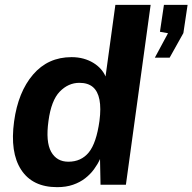

<svg xmlns="http://www.w3.org/2000/svg" viewBox="-20 -763 795 793"><path d="M216 10Q114.2 10 67.4 -61.8Q20.7 -133.5 38.2 -261.4Q54.8 -383.1 116.5 -455Q178.2 -527 275.4 -527Q302.2 -527 324.9 -520.7Q347.5 -514.4 365.4 -503.4Q383.3 -492.5 396.2 -478Q409.1 -463.6 415.9 -447.1L456.5 -743H602.2L500 0H395.2L393.1 -106Q383.4 -84.6 368.3 -64Q353.2 -43.3 331.7 -26.6Q310.2 -9.9 281.6 0Q253 10 216 10ZM262.4 -95.1Q315.2 -95.1 346.6 -133.4Q378 -171.8 390.8 -263.4Q397.7 -316.3 390.8 -351.3Q383.9 -386.4 363.4 -403.7Q342.9 -420.9 307.9 -420.9Q262.1 -420.9 226.9 -384.7Q191.6 -348.4 180.2 -263.4Q168.3 -177.2 191.2 -136.1Q214.1 -95.1 262.4 -95.1ZM619.6 -524.9 673.9 -625.8 640.6 -631.8 657.1 -743H754.8L737.4 -626.4L680.7 -524.9Z"/></svg>

Font: Public Sans Thin
Style: Italic
Weight: 100
Italic angle: -8°
Designer: The Public Sans project authors (U.S. Web Design System). Libre Franklin designed by Pablo Impallari and Rodrigo Fuenzal
Version: Version 2.000